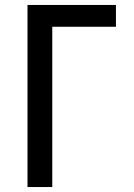

<svg xmlns="http://www.w3.org/2000/svg" viewBox="-20 -755 540 775"><path d="M91 0V-735H448V-647H191V0Z"/></svg>

Font: Zed Sans Semibold
Style: Regular
Weight: 600
Designer: Belleve Invis
Foundry: Belleve Invis
Version: Version 1.0.0; ttfautohint (v1.8.4)